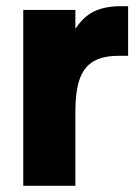

<svg xmlns="http://www.w3.org/2000/svg" viewBox="-20 -599 450 619"><path d="M55 0V-567H223V-506Q250 -547 285 -563Q320 -579 368 -579H393V-419H361Q297 -419 265 -389Q243 -368 233 -332Q223 -296 223 -239V0Z"/></svg>

Font: Open Sauce One Black
Style: Regular
Weight: 900
Designer: Alfredo Marco Pradil
Foundry: Creative Sauce Fz LLC
Version: Version 1.477